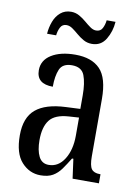

<svg xmlns="http://www.w3.org/2000/svg" viewBox="-84 -788 622 855"><g transform="rotate(10 227.0 -360.5)"><path d="M159 10Q109 10 73.5 -29Q38 -68 38 -150Q38 -230 82.5 -267.5Q127 -305 218 -309L283 -312V-373Q283 -429 270 -463Q257 -497 213 -497Q171 -497 158 -467Q145 -437 145 -388Q71 -388 71 -450Q71 -495 112 -520.5Q153 -546 220 -546Q294 -546 332 -506.5Q370 -467 370 -372V-113Q370 -71 381 -56Q392 -41 419 -41H422V0H303L291 -88H285Q268 -60 252 -37.5Q236 -15 214.5 -2.5Q193 10 159 10ZM187 -42Q231 -42 257.5 -84.5Q284 -127 284 -191V-273L238 -270Q176 -266 152 -234.5Q128 -203 128 -144Q128 -98 142 -70Q156 -42 187 -42ZM283 -606Q262 -606 245 -615.5Q228 -625 213.5 -637.5Q199 -650 185.5 -659.5Q172 -669 158 -669Q139 -669 130.5 -652.5Q122 -636 120 -616H79Q81 -645 91 -671.5Q101 -698 120.5 -714.5Q140 -731 168 -731Q188 -731 205 -721.5Q222 -712 236.5 -699.5Q251 -687 264.5 -677.5Q278 -668 291 -668Q311 -668 319.5 -684.5Q328 -701 330 -721H370Q367 -677 345.5 -641.5Q324 -606 283 -606Z"/></g></svg>

Font: Noto Serif Hebrew ExtraCondensed
Style: Regular
Weight: 400
Width: 2
Designer: Monotype Design Team
Foundry: Monotype Imaging Inc.
Version: Version 2.004; ttfautohint (v1.8.4.7-5d5b)